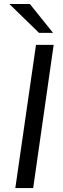

<svg xmlns="http://www.w3.org/2000/svg" viewBox="-20 -964 325 984"><path d="M164.5 -734H255L150 0H58.5ZM252 -795.5H180L28 -943.5H133Z"/></svg>

Font: 1883 Sans
Style: Italic
Weight: 400
Italic angle: -8°
Designer: 1883 Sans project is a fork of Public Sans.
Version: Version 1.009